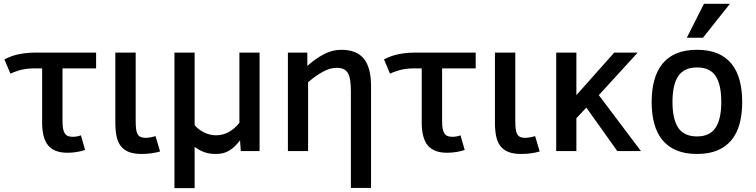

<svg xmlns="http://www.w3.org/2000/svg" viewBox="-20 -786 3933 999"><path d="M480 -430.2H305.2V-157.2Q305.2 -132.8 308.1 -116.9Q311 -101.1 317.4 -91.6Q323.7 -82 334 -78.1Q344.2 -74.2 358.9 -74.2Q369.6 -74.2 380.9 -76.2Q392.1 -78.1 400.9 -82L422.9 -5.9Q407.7 0 382.3 4.4Q356.9 8.8 331.1 8.8Q262.7 8.8 231 -28.8Q199.2 -66.4 199.2 -148.9V-430.2H157.2Q133.8 -430.2 114.3 -427.2Q94.7 -424.3 79.6 -419.9Q64.5 -415.5 53 -410.9Q41.5 -406.2 34.2 -402.8L2.9 -477.1Q15.1 -483.4 30.5 -489.7Q45.9 -496.1 65.4 -501Q85 -505.9 108.9 -509Q132.8 -512.2 162.1 -512.2H480Z M813 2Q794.4 7.8 768.8 11.5Q743.2 15.1 716.8 15.1Q677.2 15.1 650.9 4.9Q624.5 -5.4 608.6 -25.9Q592.8 -46.4 586.4 -77.1Q580.1 -107.9 580.1 -148.9V-512.2H686V-157.2Q686 -132.8 688 -116.2Q689.9 -99.6 695.6 -88.9Q701.2 -78.1 711.2 -73.5Q721.2 -68.8 736.8 -68.8Q749.5 -68.8 763.9 -71.5Q778.3 -74.2 789.1 -78.1Z M1330.6 0H1232.9L1229 -56.2Q1202.6 -20.5 1173.3 -2.7Q1144 15.1 1105 15.1Q1088.4 15.1 1074 13.2Q1059.6 11.2 1046.1 6.8Q1032.7 2.4 1019.5 -4.6Q1006.3 -11.7 992.7 -22V192.9H887.7V-512.2H992.7V-134.8Q1001.5 -124 1013.7 -114.5Q1025.9 -105 1040.3 -97.7Q1054.7 -90.3 1071 -86.2Q1087.4 -82 1104 -82Q1173.3 -82 1225.6 -147V-512.2H1330.6Z M1910.6 191.9H1805.7V-311Q1805.7 -345.2 1802 -368.4Q1798.3 -391.6 1789.8 -406Q1781.2 -420.4 1767.1 -426.8Q1752.9 -433.1 1731.9 -433.1Q1696.8 -433.1 1658.9 -412.1Q1621.1 -391.1 1583 -357.9V0H1478V-512.2H1579.1V-442.9Q1620.1 -480 1664.1 -503.4Q1708 -526.9 1755.9 -526.9Q1835.4 -526.9 1873 -480.7Q1910.6 -434.6 1910.6 -337.9Z M2455.1 -430.2H2280.3V-157.2Q2280.3 -132.8 2283.2 -116.9Q2286.1 -101.1 2292.5 -91.6Q2298.8 -82 2309.1 -78.1Q2319.3 -74.2 2334 -74.2Q2344.7 -74.2 2356 -76.2Q2367.2 -78.1 2376 -82L2397.9 -5.9Q2382.8 0 2357.4 4.4Q2332 8.8 2306.2 8.8Q2237.8 8.8 2206.1 -28.8Q2174.3 -66.4 2174.3 -148.9V-430.2H2132.3Q2108.9 -430.2 2089.4 -427.2Q2069.8 -424.3 2054.7 -419.9Q2039.6 -415.5 2028.1 -410.9Q2016.6 -406.2 2009.3 -402.8L1978 -477.1Q1990.2 -483.4 2005.6 -489.7Q2021 -496.1 2040.5 -501Q2060.1 -505.9 2084 -509Q2107.9 -512.2 2137.2 -512.2H2455.1Z M2788.1 2Q2769.5 7.8 2743.9 11.5Q2718.3 15.1 2691.9 15.1Q2652.3 15.1 2626 4.9Q2599.6 -5.4 2583.7 -25.9Q2567.9 -46.4 2561.5 -77.1Q2555.2 -107.9 2555.2 -148.9V-512.2H2661.1V-157.2Q2661.1 -132.8 2663.1 -116.2Q2665 -99.6 2670.7 -88.9Q2676.3 -78.1 2686.3 -73.5Q2696.3 -68.8 2711.9 -68.8Q2724.6 -68.8 2739 -71.5Q2753.4 -74.2 2764.2 -78.1Z M3314.9 0H3191.9L3030.8 -226.1L2979 -170.9V0H2874V-512.2H2979V-291L3175.8 -512.2H3297.9L3095.7 -291Z M3841.8 -254.9Q3841.8 -192.4 3828.4 -142.6Q3814.9 -92.8 3786.4 -57.6Q3757.8 -22.5 3713.4 -3.7Q3668.9 15.1 3606.9 15.1Q3544.4 15.1 3499.5 -3.9Q3454.6 -22.9 3426 -58.1Q3397.5 -93.3 3384 -143.1Q3370.6 -192.9 3370.6 -254.9Q3370.6 -317.9 3384.3 -368.2Q3397.9 -418.5 3426.5 -453.9Q3455.1 -489.3 3499.8 -508.1Q3544.4 -526.9 3606.9 -526.9Q3668.9 -526.9 3713.4 -508.1Q3757.8 -489.3 3786.4 -453.9Q3814.9 -418.5 3828.4 -368.2Q3841.8 -317.9 3841.8 -254.9ZM3732.9 -254.9Q3732.9 -346.2 3703.4 -390.6Q3673.8 -435.1 3606.9 -435.1Q3540 -435.1 3509.5 -390.6Q3479 -346.2 3479 -254.9Q3479 -166 3509 -121.1Q3539.1 -76.2 3606.9 -76.2Q3672.9 -76.2 3702.9 -121.1Q3732.9 -166 3732.9 -254.9ZM3637.7 -589.8H3553.7L3642.6 -766.1H3777.8Z"/></svg>

Font: Clear Sans Medium
Style: Regular
Weight: 500
Foundry: Intel Corporation
Version: Version 1.00